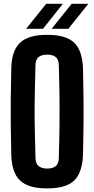

<svg xmlns="http://www.w3.org/2000/svg" viewBox="-20 -994 502 1022"><path d="M231.4 8.8C297.9 8.8 345.7 -4.9 375 -33.2C404.3 -61.5 419.9 -108.4 421.9 -173.8C422.9 -210 422.9 -247.1 423.8 -285.2C424.8 -323.2 424.8 -361.3 424.8 -399.4C424.8 -437.5 424.8 -476.6 423.8 -514.6C422.9 -552.7 422.9 -589.8 421.9 -627C419.9 -692.4 404.3 -738.3 375 -766.6C345.7 -794.9 297.9 -808.6 231.4 -808.6C164.1 -808.6 116.2 -794.9 86.9 -766.6C56.6 -738.3 41 -692.4 40 -627C39.1 -590.8 39.1 -552.7 38.1 -514.6C37.1 -476.6 37.1 -438.5 37.1 -400.4C37.1 -362.3 37.1 -323.2 38.1 -285.2C39.1 -247.1 39.1 -210 40 -173.8C41 -108.4 56.6 -61.5 86.9 -33.2C116.2 -4.9 164.1 8.8 231.4 8.8ZM231.4 -96.7C210.9 -96.7 196.3 -101.6 185.5 -110.4C174.8 -119.1 169.9 -131.8 168.9 -150.4C168 -188.5 167 -228.5 166 -270.5C165 -313.5 164.1 -356.4 164.1 -400.4C164.1 -444.3 165 -488.3 166 -530.3C167 -572.3 168 -612.3 168.9 -650.4C169.9 -668 174.8 -681.6 185.5 -690.4C196.3 -699.2 210.9 -703.1 231.4 -703.1C251 -703.1 265.6 -699.2 276.4 -690.4C287.1 -681.6 292 -668 293 -650.4C293.9 -612.3 294.9 -572.3 295.9 -530.3C296.9 -488.3 296.9 -444.3 296.9 -400.4C296.9 -356.4 296.9 -313.5 295.9 -270.5C294.9 -228.5 293.9 -188.5 293 -150.4C292 -131.8 287.1 -119.1 277.3 -110.4C266.6 -101.6 252 -96.7 231.4 -96.7ZM119.1 -840.8H209C261.7 -907.2 296.9 -951.2 314.5 -973.6H225.6C172.9 -907.2 137.7 -863.3 119.1 -840.8ZM254.9 -840.8H343.8C397.5 -907.2 432.6 -951.2 450.2 -973.6H361.3C307.6 -907.2 272.5 -863.3 254.9 -840.8Z"/></svg>

Font: Yellow Ladder Regular
Style: Regular
Weight: 400
Designer: Zima Creative
Version: Version 2.002